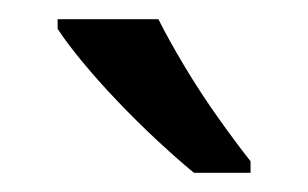

<svg xmlns="http://www.w3.org/2000/svg" viewBox="-20 -786 321 200"><path d="M145 -766Q156 -744 172.5 -716.5Q189 -689 207.5 -663Q226 -637 241 -618V-606H182Q165 -620 144 -639.5Q123 -659 102.5 -680.5Q82 -702 65.5 -722Q49 -742 40 -756V-766Z"/></svg>

Font: gurmukhi25
Style: Book
Weight: 400
Designer: Jelle Bosma - Monotype Design Team
Foundry: Monotype Imaging Inc.
Version: Version 2.003